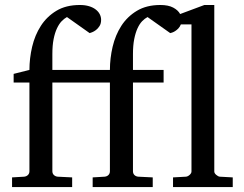

<svg xmlns="http://www.w3.org/2000/svg" viewBox="-20 -757 989 777"><path d="M680.2 0V-39.1L732.9 -42Q740.7 -43 747.8 -49.6Q754.9 -56.2 754.9 -63V-658.2H711.9Q708 -648.4 701.7 -641.8Q695.3 -635.3 688.7 -631.1Q682.1 -627 676.5 -625.2Q670.9 -623.5 668.9 -623L577.1 -688Q565.9 -682.1 555.4 -671.4Q544.9 -660.6 536.6 -642.6Q528.3 -624.5 523.2 -598.9Q518.1 -573.2 518.1 -538.1V-474.1H642.1V-422.9H518.1V-64Q518.1 -54.7 523.9 -48.8Q529.8 -43 539.1 -42L598.1 -39.1V0H355V-39.1L403.8 -42Q413.1 -43 418.9 -48.8Q424.8 -54.7 424.8 -64V-422.9H191.9V-64Q191.9 -54.7 198 -48.8Q204.1 -43 212.9 -42L272 -39.1V0H28.8V-39.1L78.1 -42Q86.9 -43 93 -48.8Q99.1 -54.7 99.1 -64V-422.9H35.2V-458L99.1 -474.1Q99.1 -521 110.1 -567.9Q121.1 -614.7 145.3 -652.3Q169.4 -689.9 208.3 -713.4Q247.1 -736.8 303.2 -736.8Q324.2 -736.8 340.3 -731.9Q356.4 -727.1 367.4 -718.5Q378.4 -710 383.8 -699.2Q389.2 -688.5 389.2 -676.8Q389.2 -661.6 382.8 -651.6Q376.5 -641.6 368.4 -635.5Q360.4 -629.4 352.8 -626.5Q345.2 -623.5 342.8 -623L251 -688Q240.2 -682.1 229.7 -671.4Q219.2 -660.6 210.7 -642.6Q202.1 -624.5 197 -598.9Q191.9 -573.2 191.9 -538.1V-474.1H424.8Q424.8 -521 435.8 -567.9Q446.8 -614.7 470.9 -652.3Q495.1 -689.9 534.2 -713.4Q573.2 -736.8 628.9 -736.8Q661.1 -736.8 680.9 -726.3Q700.7 -715.8 709 -700.2L807.1 -736.8H847.2V-63Q847.2 -56.2 854.7 -49.6Q862.3 -43 869.1 -42L921.9 -39.1V0Z"/></svg>

Font: Charis SIL Viet
Style: Regular
Weight: 400
Foundry: SIL International
Version: Version 5.000